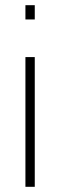

<svg xmlns="http://www.w3.org/2000/svg" viewBox="-20 -720 234 740"><path d="M114 0H78V-500H114ZM114 -645H78V-700H114Z"/></svg>

Font: Storia Sans Thin
Style: Regular
Weight: 100
Designer: Accademia di Belle Arti di Urbino and others
Foundry: Accademia di Belle Arti di Urbino and others.
Version: Version 60.001;May 25, 2020;FontCreator 12.0.0.2522 64-bit